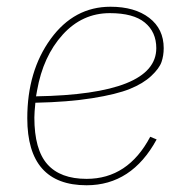

<svg xmlns="http://www.w3.org/2000/svg" viewBox="-20 -538 545 570"><path d="M237 12Q61 12 61 -187Q61 -327 130.5 -422.5Q200 -518 308 -518Q380 -518 423 -485Q466 -452 466 -395Q466 -373 459.5 -354Q453 -335 429 -312.5Q405 -290 365.5 -274Q326 -258 254 -246.5Q182 -235 85 -233Q82 -203 82 -189Q82 -94 120.5 -50.5Q159 -7 237 -7Q360 -7 426 -132L445 -124Q371 12 237 12ZM306 -499Q224 -499 166 -435Q108 -371 90 -269L87 -252Q444 -258 444 -395Q444 -443 410 -471Q376 -499 306 -499Z"/></svg>

Font: IBM Plex Sans Thin
Style: Italic
Weight: 100
Italic angle: -11.31°
Designer: Mike Abbink, Paul van der Laan, Pieter van Rosmalen
Foundry: Bold Monday
Version: Version 3.0